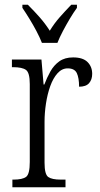

<svg xmlns="http://www.w3.org/2000/svg" viewBox="-20 -786 420 806"><path d="M32 0V-32H37Q74 -32 89.5 -43.5Q105 -55 105 -106V-433Q105 -481 89 -492.5Q73 -504 35 -504H30V-536H154L163 -431H166Q177 -460 191.5 -486Q206 -512 229 -528.5Q252 -545 287 -545Q328 -545 347.5 -525.5Q367 -506 367 -476Q367 -452 354 -437Q341 -422 312 -422Q312 -459 302.5 -479Q293 -499 264 -499Q240 -499 221.5 -478.5Q203 -458 191 -424.5Q179 -391 173 -351.5Q167 -312 167 -275V-103Q167 -54 182.5 -43Q198 -32 235 -32H255V0ZM156 -606Q147 -629 133 -655.5Q119 -682 103 -708Q87 -734 74 -753V-766H97Q124 -739 146.5 -713.5Q169 -688 189 -657Q208 -688 230.5 -713.5Q253 -739 279 -766H303V-753Q289 -734 273.5 -708Q258 -682 244 -655.5Q230 -629 221 -606Z"/></svg>

Font: Noto Serif Bengali Condensed Light
Style: Regular
Weight: 300
Width: 3
Designer: Juan Bruce, Universal Thirst, Indian Type Foundry and the Monotype Design Team.
Foundry: Monotype Imaging Inc.
Version: Version 2.003; ttfautohint (v1.8.4.7-5d5b)